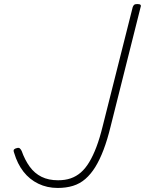

<svg xmlns="http://www.w3.org/2000/svg" viewBox="-20 -910 716 949"><path d="M265 19Q213 19 169.5 -2Q126 -23 96 -61.5Q66 -100 50 -154Q45 -167 49.5 -171.5Q54 -176 63 -178Q73 -181 78 -176.5Q83 -172 87 -164Q103 -119 127 -86Q151 -53 185.5 -36Q220 -19 267 -19Q302 -19 329.5 -28.5Q357 -38 379.5 -57.5Q402 -77 421 -108.5Q440 -140 456.5 -183.5Q473 -227 487 -284L636 -875Q639 -883 643.5 -886.5Q648 -890 659 -890Q670 -890 674 -886.5Q678 -883 675 -875L527 -286Q511 -220 492 -170Q473 -120 451 -84.5Q429 -49 402 -25.5Q375 -2 341 8.5Q307 19 265 19Z"/></svg>

Font: Playwrite IS Thin
Style: Regular
Weight: 250
Designer: Veronika Burian, José Scaglione
Foundry: TypeTogether
Version: Version 1.002